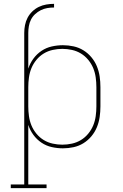

<svg xmlns="http://www.w3.org/2000/svg" viewBox="-20 -763 640 998"><path d="M106 -592Q106 -612 110 -632.5Q114 -653 123.5 -671Q133 -689 148 -703.5Q163 -718 181.5 -727Q200 -736 220.5 -739.5Q241 -743 261 -743V-724Q243 -724 225.5 -721Q208 -718 192 -710Q176 -702 162.5 -689.5Q149 -677 141 -661Q133 -645 130 -627Q127 -609 127 -592ZM222 215H36V196H106V-592H127V-406Q136 -434 153.5 -458Q171 -482 195.5 -498.5Q220 -515 249 -521.5Q278 -528 307 -528Q335 -528 362.5 -522Q390 -516 413.5 -501.5Q437 -487 455 -465.5Q473 -444 483.5 -418.5Q494 -393 498 -365.5Q502 -338 502 -310V-210Q502 -182 498 -154.5Q494 -127 483.5 -101.5Q473 -76 455 -54.5Q437 -33 413.5 -18.5Q390 -4 362.5 2Q335 8 307 8Q278 8 249 1.5Q220 -5 195.5 -21.5Q171 -38 153.5 -62Q136 -86 127 -114V196H222ZM304 -11Q329 -11 354 -16.5Q379 -22 400.5 -35Q422 -48 438.5 -68Q455 -88 464.5 -111Q474 -134 477.5 -159.5Q481 -185 481 -210V-310Q481 -335 477.5 -360.5Q474 -386 464.5 -409Q455 -432 438.5 -452Q422 -472 400.5 -485Q379 -498 354 -503.5Q329 -509 304 -509Q279 -509 254 -503.5Q229 -498 207.5 -485Q186 -472 169.5 -452Q153 -432 143.5 -409Q134 -386 130.5 -360.5Q127 -335 127 -310V-210Q127 -185 130.5 -159.5Q134 -134 143.5 -111Q153 -88 169.5 -68Q186 -48 207.5 -35Q229 -22 254 -16.5Q279 -11 304 -11Z"/></svg>

Font: Iosevka HT Thin Extended
Style: Regular
Weight: 100
Width: 7
Monospace: yes
Designer: Belleve Invis
Foundry: Belleve Invis
Version: Version 32.3.0; ttfautohint (v1.8.4)